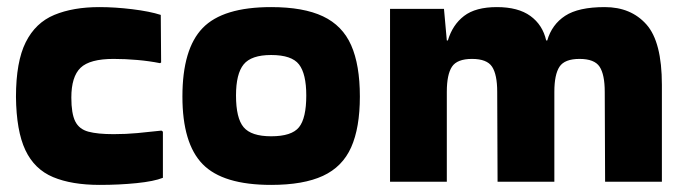

<svg xmlns="http://www.w3.org/2000/svg" viewBox="-20 -521 1935 541"><path d="M439 -150V-20Q414 -10 365 -5Q316 0 261 0Q182 0 129.5 -22Q77 -44 51.5 -98Q26 -152 25 -248Q25 -347 52.5 -402Q80 -457 133 -479Q186 -501 260 -501Q304 -501 353 -495Q402 -489 433 -479L434 -345L431 -343Q401 -349 367 -352Q333 -355 300 -355Q233 -355 207 -330Q181 -305 181 -246Q181 -201 192 -179Q203 -157 229 -150Q255 -143 300 -143Q335 -143 367 -146Q399 -149 435 -153Z M494 -249Q494 -383 551 -442Q608 -501 744 -501Q835 -501 890 -475Q945 -449 969.5 -393.5Q994 -338 994 -249Q994 -161 969.5 -106Q945 -51 890 -25.5Q835 0 744 0Q608 0 551 -58.5Q494 -117 494 -249ZM744 -137Q802 -137 822.5 -162.5Q843 -188 843 -252Q843 -313 822.5 -339.5Q802 -366 744 -366Q688 -366 666.5 -339.5Q645 -313 645 -252Q645 -188 666.5 -162.5Q688 -137 744 -137Z M1684 -501Q1758 -501 1801.5 -452Q1845 -403 1845 -282V-9H1685L1684 -262Q1684 -311 1669.5 -333Q1655 -355 1613 -355Q1571 -355 1556.5 -333Q1542 -311 1542 -262V-9H1382L1381 -262Q1381 -311 1366.5 -333Q1352 -355 1310 -355Q1268 -355 1253.5 -333Q1239 -311 1239 -262V-9H1079V-496H1231L1239 -407H1242Q1255 -451 1287.5 -476Q1320 -501 1380 -501Q1440 -501 1474.5 -476Q1509 -451 1519 -407H1522Q1535 -452 1572.5 -476.5Q1610 -501 1684 -501Z"/></svg>

Font: Bakbak One
Style: Regular
Weight: 400
Designer: Saumya Kishore and Sanchit Sawaria
Foundry: A Good Feeling
Version: Version 1.003; ttfautohint (v1.8.3)